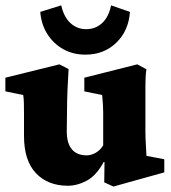

<svg xmlns="http://www.w3.org/2000/svg" viewBox="-22 -681 637 715"><path d="M523.4 -100.6 589.8 -87.9V-39.1L400.4 13.7L366.2 -2L367.2 -77.1L364.3 -78.1Q336.9 -27.3 301.3 -8.3Q265.6 10.7 230.5 10.7Q156.2 10.7 111.8 -36.1Q67.4 -83 67.4 -174.8V-257.8Q67.4 -282.2 66.9 -298.8Q66.4 -315.4 64.5 -327.1L-2 -340.8V-391.6L199.2 -441.4L233.4 -423.8Q231.4 -395.5 229.5 -349.6Q227.5 -303.7 227.5 -258.8L226.6 -192.4Q226.6 -147.5 245.6 -125Q264.6 -102.5 300.8 -102.5Q317.4 -102.5 334 -111.8Q350.6 -121.1 362.3 -139.6V-213.9Q362.3 -243.2 362.3 -260.7Q362.3 -278.3 361.3 -292.5Q360.4 -306.6 358.4 -327.1L292 -340.8V-391.6L489.3 -441.4L523.4 -422.9Q521.5 -415 520.5 -396Q519.5 -377 519.5 -346.2Q519.5 -315.4 519.5 -272.5V-188.5Q519.5 -184.6 520 -165Q520.5 -145.5 523.4 -100.6ZM391.6 -661.1 461.9 -636.7Q457 -566.4 411.1 -522Q365.2 -477.5 295.9 -477.5Q250 -477.5 213.4 -498Q176.8 -518.6 154.3 -554.2Q131.8 -589.8 127.9 -636.7L206.1 -661.1Q215.8 -617.2 240.7 -594.7Q265.6 -572.3 298.8 -572.3Q333 -572.3 357.9 -594.7Q382.8 -617.2 391.6 -661.1Z"/></svg>

Font: Crimson Pro Black
Style: Regular
Weight: 900
Designer: Jacques Le Bailly
Foundry: Baron von Fonthausen
Version: Version 1.003